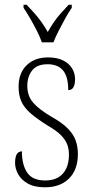

<svg xmlns="http://www.w3.org/2000/svg" viewBox="-20 -786 392 816"><path d="M171 10Q126 10 98 -6Q70 -22 57 -46Q44 -70 44 -94Q44 -111 47.5 -122Q51 -133 58 -138Q65 -143 73 -143Q73 -86 95.5 -52.5Q118 -19 172 -19Q221 -19 247 -48Q273 -77 273 -129Q273 -153 265.5 -172.5Q258 -192 239 -211.5Q220 -231 183 -252Q137 -281 109.5 -305Q82 -329 70.5 -355.5Q59 -382 59 -418Q59 -475 93 -508.5Q127 -542 184 -542Q222 -542 247.5 -529.5Q273 -517 286 -496Q299 -475 299 -449Q299 -427 292 -415Q285 -403 270 -403Q270 -460 248 -486.5Q226 -513 182 -513Q137 -513 116.5 -486.5Q96 -460 96 -421Q96 -378 121.5 -349Q147 -320 200 -289Q243 -265 267 -241Q291 -217 301 -190.5Q311 -164 311 -131Q311 -65 273.5 -27.5Q236 10 171 10ZM158 -606Q150 -629 136.5 -655.5Q123 -682 108 -708Q93 -734 80 -753V-766H93Q112 -746 127.5 -728.5Q143 -711 156.5 -692Q170 -673 183 -650Q196 -673 209 -692Q222 -711 237.5 -728.5Q253 -746 272 -766H285V-753Q272 -734 257.5 -708Q243 -682 229.5 -655.5Q216 -629 207 -606Z"/></svg>

Font: Noto Serif Khmer Condensed ExtraLight
Style: Regular
Weight: 250
Width: 3
Designer: Danh Hong and the Monotype Design Team
Foundry: Monotype Imaging Inc.
Version: Version 2.004